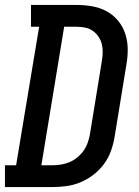

<svg xmlns="http://www.w3.org/2000/svg" viewBox="-42 -755 562 775"><path d="M-22 0V-88H23L116 -647H83V-735H267Q299 -735 330.5 -729.5Q362 -724 388.5 -709.5Q415 -695 434.5 -671.5Q454 -648 463.5 -619Q473 -590 473.5 -558Q474 -526 468 -493L420 -199Q415 -171 405 -143.5Q395 -116 377 -92Q359 -68 335 -49.5Q311 -31 283.5 -19.5Q256 -8 227.5 -4Q199 0 172 0ZM172 -88Q189 -88 206 -91Q223 -94 239.5 -101Q256 -108 270.5 -120Q285 -132 295.5 -147Q306 -162 312 -179Q318 -196 321 -213L369 -508Q372 -525 372.5 -543Q373 -561 369 -577Q365 -593 355.5 -607Q346 -621 332.5 -630.5Q319 -640 302 -643.5Q285 -647 267 -647H217L125 -88Z"/></svg>

Font: Iosevka Slab Semibold Oblique
Style: Regular
Weight: 600
Italic angle: -9°
Monospace: yes
Designer: Belleve Invis
Foundry: Belleve Invis
Version: Version 11.1.1; ttfautohint (v1.8.3)